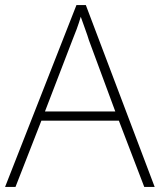

<svg xmlns="http://www.w3.org/2000/svg" viewBox="-20 -787 630 756"><path d="M548 -51 448 -312H143L41 -51H0L281 -767H318L589 -51ZM330 -629Q325 -646 316 -670.5Q307 -695 298 -721Q291 -697 282 -672.5Q273 -648 265 -629L157 -348H434Z"/></svg>

Font: Noto Sans Tamil UI ExtraLight
Style: Regular
Weight: 200
Designer: Jelle Bosma - Monotype Design Team
Foundry: Monotype Imaging Inc.
Version: Version 2.004; ttfautohint (v1.8.4.7-5d5b)